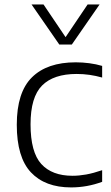

<svg xmlns="http://www.w3.org/2000/svg" viewBox="-20 -828 498 858"><path d="M297.5 9.5Q181.5 9.5 118.2 -57.8Q55 -125 55 -270.5Q55 -415.5 122.8 -482.5Q190.5 -549.5 318.5 -549.5Q348.5 -549.5 379 -545.5Q409.5 -541.5 436.5 -533.5V-481.5Q408 -489.5 380 -493.5Q352 -497.5 322.5 -497.5Q219.5 -497.5 168 -445.8Q116.5 -394 116.5 -272.5Q116.5 -148 164.5 -95.2Q212.5 -42.5 304 -42.5Q333 -42.5 365 -48.2Q397 -54 436.5 -67.5V-15.5Q369 9.5 297.5 9.5ZM245 -629 121 -808H174.5L273 -662L371.5 -808H425L301 -629Z"/></svg>

Font: Encode Sans Semi Expanded Light
Style: Regular
Weight: 300
Width: 6
Designer: Multiple Designers
Foundry: Impallari Type
Version: Version 3.000; ttfautohint (v1.8.3) -l 8 -r 50 -G 200 -x 14 